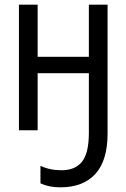

<svg xmlns="http://www.w3.org/2000/svg" viewBox="-20 -557 540 821"><path d="M153 227V152Q193 171 243 171Q302 171 331 134Q360 97 360 11V-244H141V0H61V-537H141V-314H360V-537H440V14Q440 129 388 186.5Q336 244 238 244Q189 244 153 227Z"/></svg>

Font: Noto Sans Mono UI Cond
Style: Regular
Weight: 400
Width: 3
Monospace: yes
Designer: Monotype Design team
Foundry: Monotype Imaging Inc.
Version: Version 1.000